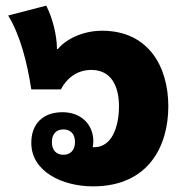

<svg xmlns="http://www.w3.org/2000/svg" viewBox="-20 -646 650 681"><path d="M310 15C506 15 577 -127 577 -269C577 -409 507 -537 342 -537C280 -537 219 -512 185 -472H182C182 -523 165 -585 144 -626L9 -591C52 -520 76 -426 91 -329H196C215 -366 251 -398 304 -398C372 -398 402 -344 402 -269C402 -193 375 -124 315 -124C313 -124 311 -124 309 -124C310 -131 311 -138 311 -145C311 -205 267 -248 202 -248C131 -248 91 -206 91 -139C91 -38 200 15 310 15ZM205 -97C180 -97 164 -113 164 -142C164 -171 180 -187 205 -187C229 -187 246 -172 246 -142C246 -113 229 -97 205 -97Z"/></svg>

Font: Noto Sans Thai Looped SemiCondensed Black
Style: Regular
Weight: 900
Width: 4
Designer: Sasikarn Vongin, Ben Mitchell
Foundry: The Fontpad Ltd
Version: Version 1.001